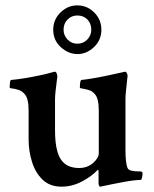

<svg xmlns="http://www.w3.org/2000/svg" viewBox="-20 -698 582 724"><path d="M211.9 5.9Q168 5.9 140.6 -20.5Q113.3 -46.9 100.6 -87.9Q87.9 -128.9 87.9 -171.9V-281.2Q87.9 -328.1 72.3 -343.8Q63.5 -354.5 50.3 -358.9Q37.1 -363.3 26.9 -364.3Q16.6 -365.2 16.6 -367.2Q16.6 -394.5 21.5 -396.5Q44.9 -398.4 74.2 -403.3Q103.5 -408.2 128.9 -413.6Q154.3 -418.9 164.1 -421.9Q171.9 -423.8 178.7 -425.8Q185.5 -427.7 186.5 -427.7Q191.4 -427.7 193.8 -420.9Q196.3 -414.1 196.3 -410.2Q187.5 -344.7 187.5 -324.2V-207Q187.5 -130.9 209 -97.7Q230.5 -64.5 278.3 -64.5Q309.6 -64.5 331.1 -83.5Q352.5 -102.5 352.5 -120.1V-281.2Q352.5 -328.1 336.9 -343.8Q328.1 -354.5 314.9 -358.4Q301.8 -362.3 291.5 -363.8Q281.2 -365.2 281.2 -367.2Q281.2 -395.5 287.1 -396.5Q305.7 -398.4 334 -403.3Q362.3 -408.2 392.1 -414.6Q421.9 -420.9 443.4 -425.8L451.2 -427.7Q456.1 -427.7 459 -420.9Q461.9 -414.1 460.9 -410.2Q457 -377 455.1 -356Q453.1 -335 453.1 -326.2V-132.8Q453.1 -108.4 455.1 -90.8Q457 -73.2 460.9 -64.5Q464.8 -56.6 476.6 -54.2Q488.3 -51.8 499.5 -51.8Q510.7 -51.8 513.7 -50.8Q517.6 -49.8 517.6 -42Q517.6 -38.1 515.6 -28.8Q513.7 -19.5 509.8 -19.5Q488.3 -19.5 445.8 -11.7Q403.3 -3.9 358.4 5.9Q351.6 5.9 351.6 -9.8V-52.7Q351.6 -57.6 348.6 -57.6Q326.2 -33.2 289.1 -13.7Q252 5.9 211.9 5.9ZM272.5 -494.1Q238.3 -494.1 209.5 -520Q180.7 -545.9 180.7 -585.9Q180.7 -624 208 -650.9Q235.4 -677.7 271.5 -677.7Q308.6 -677.7 335.4 -650.9Q362.3 -624 362.3 -585.9Q362.3 -546.9 334.5 -520.5Q306.6 -494.1 272.5 -494.1ZM271.5 -533.2Q293.9 -533.2 309.1 -548.8Q324.2 -564.5 324.2 -585.9Q324.2 -609.4 309.6 -624.5Q294.9 -639.6 271.5 -639.6Q250 -639.6 234.9 -624.5Q219.7 -609.4 219.7 -585.9Q219.7 -564.5 234.9 -548.8Q250 -533.2 271.5 -533.2Z"/></svg>

Font: Crimson Text SemiBold
Style: Regular
Weight: 600
Designer: Sebastian Kosch
Foundry: Sebastian Kosch
Version: Version 1.100; ttfautohint (v1.8.4)